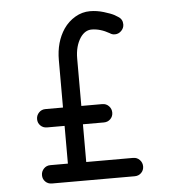

<svg xmlns="http://www.w3.org/2000/svg" viewBox="-48 -687 657 730"><g transform="rotate(-5 280.0 -322.0)"><path d="M322 -642Q348 -642 374.5 -634Q401 -626 414 -619L427 -611Q444 -601 444 -581Q444 -567 433.5 -556.5Q423 -546 409 -546Q398 -546 390 -552Q355 -572 322 -572Q297 -572 279 -546Q258 -514 258 -467V-286H338Q353 -286 363 -275.5Q373 -265 373 -250.5Q373 -236 363 -226Q353 -216 338 -216H258V-72H437Q452 -72 462 -61.5Q472 -51 472 -36.5Q472 -22 462 -12Q452 -2 437 -2H121Q106 -2 96 -12Q86 -22 86 -36.5Q86 -51 96 -61.5Q106 -72 121 -72H188V-216Q121 -216 121 -216Q106 -216 96 -226Q86 -236 86 -250.5Q86 -265 96 -275.5Q106 -286 121 -286H188V-467Q188 -536 221 -585Q239 -611 265.5 -626.5Q292 -642 322 -642Z"/></g></svg>

Font: Brass Mono
Style: Regular
Weight: 400
Monospace: yes
Version: Version 1.100; ttfautohint (v1.8.3) -l 8 -r 50 -G 200 -x 14 